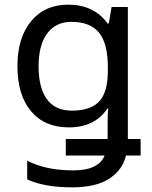

<svg xmlns="http://www.w3.org/2000/svg" viewBox="-20 -566 655 826"><path d="M275 -546Q328 -546 370.5 -526Q413 -506 443 -465H448L460 -536H530V32H585V103H522Q508 164 451 202Q394 240 290 240Q172 240 97 206V125Q176 167 295 167Q351 167 384.5 150.5Q418 134 430 103H263V32H443V-33Q443 -50 443.5 -69Q444 -88 446 -99H442Q388 -18 276 -18Q172 -18 113.5 -87.5Q55 -157 55 -282Q55 -403 113.5 -474.5Q172 -546 275 -546ZM287 -472Q220 -472 183 -422Q146 -372 146 -281Q146 -188 182 -139Q218 -90 289 -90Q370 -90 407 -130Q444 -170 444 -261V-277Q444 -379 406 -425.5Q368 -472 287 -472Z"/></svg>

Font: Apis
Style: Regular
Weight: 400
Designer: Monotype Design Team
Foundry: Monotype Imaging Inc.
Version: Version 2.000; build 0001